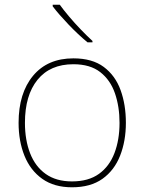

<svg xmlns="http://www.w3.org/2000/svg" viewBox="-20 -786 615 816"><path d="M515 -264Q515 -187 490.5 -124.5Q466 -62 415.5 -26Q365 10 286 10Q210 10 159.5 -26Q109 -62 84 -124Q59 -186 59 -264Q59 -390 120.5 -464Q182 -538 292 -538Q372 -538 421 -501.5Q470 -465 492.5 -403Q515 -341 515 -264ZM86 -264Q86 -191 108 -134.5Q130 -78 174.5 -46.5Q219 -15 286 -15Q356 -15 400.5 -47Q445 -79 466.5 -135.5Q488 -192 488 -264Q488 -333 468.5 -389.5Q449 -446 406 -479.5Q363 -513 292 -513Q193 -513 139.5 -447Q86 -381 86 -264ZM234 -766Q249 -745 273 -716.5Q297 -688 324 -660Q351 -632 373 -612V-606H352Q312 -639 271 -682Q230 -725 204 -759V-766Z"/></svg>

Font: Noto Sans Myanmar Thin
Style: Regular
Weight: 100
Designer: Monotype Design Team
Foundry: Monotype Imaging Inc.
Version: Version 2.107; ttfautohint (v1.8.4.7-5d5b)